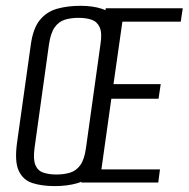

<svg xmlns="http://www.w3.org/2000/svg" viewBox="-20 -619 640 651"><path d="M165.3 12Q122.2 12 90.3 1.8Q58.3 -8.3 43.6 -39.8Q28.9 -71.2 37.8 -135.3L84.5 -467.8Q92.2 -523.5 115.5 -551.6Q138.8 -579.7 174.2 -589.5Q209.7 -599.3 252.7 -599.3Q294.7 -599.3 325.7 -589.1Q356.6 -579 371.2 -550.9Q385.7 -522.8 378 -467.8L330.6 -135.5Q321.8 -70.5 299 -39Q276.2 -7.6 242.1 2.2Q208 12 165.3 12ZM171.2 -27.3Q197.1 -27.3 217.9 -33.7Q238.7 -40 252.5 -59.5Q266.4 -78.9 271.6 -117.8L320.5 -468Q326.8 -506.9 318 -526.4Q309.2 -545.8 290.5 -552.2Q271.8 -558.5 245.8 -558.5Q220.6 -558.5 199.9 -552.2Q179.3 -545.8 165.4 -526.4Q151.6 -506.9 146 -468L97.2 -117.8Q91.9 -78.9 100 -59.5Q108 -40 127 -33.7Q145.9 -27.3 171.2 -27.3ZM255.5 0 338.5 -591H599.6L592.9 -545.5H395L364.8 -333.7H524.9L517.6 -284.2H357.5L323.8 -44.6H522.4L516.6 0Z"/></svg>

Font: Alumni Sans Thin
Style: Italic
Weight: 100
Italic angle: -8°
Designer: Robert E. Leuschke
Foundry: Robert E. Leuschke
Version: Version 1.016